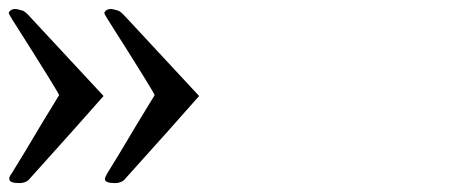

<svg xmlns="http://www.w3.org/2000/svg" viewBox="-494 -443 1043 432"><path d="M-216 -410C-223 -417 -228 -420 -232 -420C-232 -420 -234 -421 -239 -422C-243 -423 -247 -423 -250 -422C-254 -421 -257 -419 -259 -415C-260 -413 -257 -408 -252 -400C-182 -290 -147 -233 -146 -229L-185 -165C-216 -113 -238 -76 -252 -54C-256 -47 -258 -43 -258 -40C-258 -34 -250 -31 -235 -31C-226 -31 -218 -34 -213 -40C-138 -123 -83 -185 -46 -227ZM-431 -410C-438 -417 -443 -420 -447 -420C-447 -420 -449 -421 -454 -422C-459 -423 -462 -423 -465 -422C-469 -421 -472 -419 -474 -415C-475 -413 -472 -408 -467 -400C-397 -290 -362 -233 -361 -229L-400 -165C-431 -113 -453 -76 -467 -54C-472 -47 -474 -43 -473 -40C-473 -34 -465 -31 -450 -31C-441 -31 -433 -34 -428 -40C-353 -123 -298 -185 -261 -227Z"/></svg>

Font: GFS Ignacio
Style: Regular
Weight: 400
Designer: George D. Matthiopoulos
Foundry: George D. Matthiopoulos
Version: Version 1.000